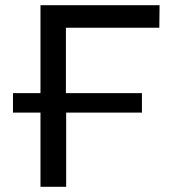

<svg xmlns="http://www.w3.org/2000/svg" viewBox="-20 -720 658 740"><path d="M234 -613H594L595 -700H136V-361H30V-286H136V0H235V-286H527V-361H234Z"/></svg>

Font: ICO Headline
Style: Regular
Weight: 500
Designer: Julieta Ulanovsky
Foundry: Julieta Ulanovsky
Version: Version 7.200